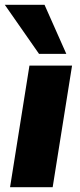

<svg xmlns="http://www.w3.org/2000/svg" viewBox="-27 -782 335 802"><path d="M15 0 96 -508H274L193 0ZM136 -557 -7 -762H159L250 -557Z"/></svg>

Font: Mulish ExtraLight Black
Style: Italic
Weight: 900
Italic angle: -9°
Version: Version 3.603